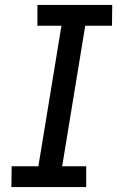

<svg xmlns="http://www.w3.org/2000/svg" viewBox="-20 -755 490 775"><path d="M26 0 27 -84H135L228 -651H131V-735H433L432 -651H324L231 -84H328V0Z"/></svg>

Font: Iosevka Etoile Medium
Style: Italic
Weight: 500
Italic angle: -9°
Designer: Belleve Invis
Foundry: Belleve Invis
Version: Version 22.1.2; ttfautohint (v1.8.4)